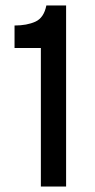

<svg xmlns="http://www.w3.org/2000/svg" viewBox="-20 -680 348 700"><path d="M129 0V-505H33V-587Q78 -587 109 -601Q140 -615 149 -660H221V0Z"/></svg>

Font: Bricolage Grotesque 12pt
Style: Regular
Weight: 400
Designer: Mathieu Triay
Foundry: Atelier Triay
Version: Version 1.001; ttfautohint (v1.8.4.7-5d5b);gftools[0.9.33.de